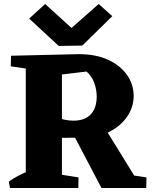

<svg xmlns="http://www.w3.org/2000/svg" viewBox="-20 -941 759 961"><path d="M261 -251 252 -357Q278 -347 302.5 -342Q327 -337 346 -337Q378 -337 400.5 -346Q423 -355 437 -371.5Q451 -388 457.5 -410Q464 -432 464 -458Q464 -493 451.5 -527Q439 -561 413 -583L280 -567L35 -662L374 -670Q460 -670 521.5 -641.5Q583 -613 616 -565.5Q649 -518 649 -461Q649 -405 616.5 -357.5Q584 -310 527 -281Q470 -252 395 -252ZM30 0 24 -32Q46 -48 71 -61Q96 -74 123 -85L124 0ZM232 0 235 -75 373 -53 372 0ZM109 0V-662H290V0ZM572 0 575 -74 713 -53 712 0ZM156 -591 34 -609 35 -662H157ZM488 0 335 -291 505 -300 690 0ZM274 -711 126 -848 206 -921 338 -801 474 -921 542 -860 392 -713Z"/></svg>

Font: Eczar
Style: Bold
Weight: 700
Designer: Vaibhav Singh
Foundry: Rosetta Type Foundry
Version: Version 2.000